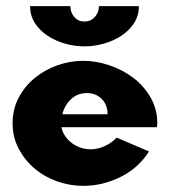

<svg xmlns="http://www.w3.org/2000/svg" viewBox="-20 -591 551 625"><path d="M180 -177Q183 -161 192.5 -147.5Q202 -134 215 -124.5Q228 -115 243.5 -110Q259 -105 275 -105Q298 -105 321 -115.5Q344 -126 360 -143L465 -98Q431 -44 372.5 -15Q314 14 251 14Q208 14 166.5 -0.5Q125 -15 93 -42Q61 -69 41 -106.5Q21 -144 21 -190Q21 -236 41 -273.5Q61 -311 93.5 -337.5Q126 -364 167 -378.5Q208 -393 251 -393Q293 -393 336 -378.5Q379 -364 413.5 -338Q448 -312 470 -274Q492 -236 492 -190L491 -177ZM330 -219V-221Q330 -250 311 -269Q292 -288 263 -288Q232 -288 211 -268Q190 -248 183 -219ZM209 -571Q209 -563 211.5 -554.5Q214 -546 219.5 -538.5Q225 -531 233.5 -526Q242 -521 255 -521Q268 -521 276.5 -526Q285 -531 291 -538.5Q297 -546 299.5 -554.5Q302 -563 302 -571H432Q432 -540 416.5 -516Q401 -492 375.5 -475Q350 -458 318 -449Q286 -440 255 -440Q223 -440 191.5 -449Q160 -458 134.5 -475Q109 -492 93.5 -516Q78 -540 78 -571Z"/></svg>

Font: CAT Rhythmus
Style: Regular
Weight: 400
Designer: Peter Wiegel nach alter Vorlage
Foundry: Peter Wiegel
Version: 1.000